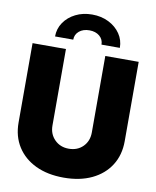

<svg xmlns="http://www.w3.org/2000/svg" viewBox="-101 -1029 908 1117"><g transform="rotate(10 352.5 -470.5)"><path d="M352.5 11.7Q257.3 11.7 187 -21.7Q116.7 -55.2 77.9 -116Q39.1 -176.8 39.1 -258.8V-727.5H236.3V-275.4Q236.3 -225.1 269.3 -192.1Q302.2 -159.2 352.5 -159.2Q403.8 -159.2 436.3 -191.9Q468.8 -224.6 468.8 -275.4V-727.5H666V-258.8Q666 -176.8 627.2 -116Q588.4 -55.2 518.1 -21.7Q447.8 11.7 352.5 11.7ZM352.5 -951.7Q407.2 -951.7 450.4 -929.9Q493.7 -908.2 518.8 -871.3Q543.9 -834.5 543.9 -788.6H435.5Q435.5 -819.3 412.4 -838.9Q389.2 -858.4 352.5 -858.4Q315.4 -858.4 292 -838.9Q268.6 -819.3 268.6 -788.6H161.1Q161.1 -834.5 186.3 -871.3Q211.4 -908.2 254.6 -929.9Q297.9 -951.7 352.5 -951.7Z"/></g></svg>

Font: Inter Display Black
Style: Regular
Weight: 900
Designer: Rasmus Andersson
Foundry: rsms
Version: Version 4.000;git-a52131595